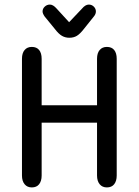

<svg xmlns="http://www.w3.org/2000/svg" viewBox="-20 -810 606 839"><path d="M162 -350V-553Q162 -578 151 -591.5Q140 -605 119 -605Q99 -605 87.5 -591.5Q76 -578 76 -553V-43Q76 -19 87.5 -5Q99 9 119 9Q140 9 151 -5Q162 -19 162 -43V-274H404V-43Q404 -19 415.5 -5Q427 9 447 9Q468 9 479 -5Q490 -19 490 -43V-553Q490 -578 479 -591.5Q468 -605 447 -605Q427 -605 415.5 -591.5Q404 -578 404 -553V-350ZM282 -713 227 -773Q212 -790 198 -790Q185 -790 175.5 -781Q166 -772 166 -760Q166 -751 175 -738L220 -683Q236 -662 250.5 -653.5Q265 -645 283 -645Q302 -645 316 -653.5Q330 -662 347 -684L391 -739Q399 -749 399 -760Q399 -772 390 -781Q381 -790 368 -790Q353 -790 338 -772Z"/></svg>

Font: Beiruti Medium
Style: Regular
Weight: 500
Designer: Arlette Boutros
Foundry: Boutros
Version: Version 1.41